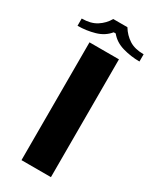

<svg xmlns="http://www.w3.org/2000/svg" viewBox="-274 -926 806 988"><g transform="rotate(30 129.0 -432.5)"><path d="M41 -700H216V0H41ZM87 -865H171Q193 -829 226.5 -807.5Q260 -786 313 -786V-743Q262 -743 213 -757Q164 -771 135 -807H123Q94 -771 45 -757Q-4 -743 -55 -743V-786Q-2 -786 32.5 -808Q67 -830 87 -865Z"/></g></svg>

Font: Phudu Light ExtraBold
Style: Regular
Weight: 800
Version: Version 1.005;gftools[0.9.23]